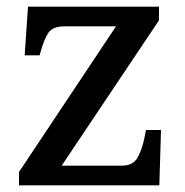

<svg xmlns="http://www.w3.org/2000/svg" viewBox="-20 -556 554 576"><path d="M37 0V-40L328 -477H174Q138 -477 125 -457.5Q112 -438 101 -398L99 -390H54L64 -536H457V-495L165 -59H345Q379 -59 392.5 -83Q406 -107 413 -141L418 -166H463L458 0Z"/></svg>

Font: ET Text
Style: Regular
Weight: 470
Designer: Monotype Design Team
Foundry: Monotype Imaging Inc.
Version: Version 2.009